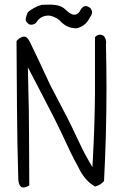

<svg xmlns="http://www.w3.org/2000/svg" viewBox="-20 -837 540 839"><path d="M400.9 -680.2Q397.9 -677.2 395 -674.8V-428.7Q394 -296.4 386.2 -150.9L383.8 -106.4L361.8 -145Q342.8 -177.7 311 -246.6Q279.3 -315.4 215.8 -434.1Q201.2 -460 189 -487.8Q151.4 -569.8 111.3 -652.3Q105.5 -664.1 100.3 -669.4Q95.2 -674.8 91.8 -676Q88.4 -677.2 85.9 -677.2Q83.5 -677.2 81.5 -676.8Q79.6 -676.3 76.2 -675.3Q69.3 -672.9 61.5 -667L52.2 -657.7L54.2 -366.2Q55.2 -207.5 60.1 -48.8Q63 -29.3 70.3 -22Q74.7 -17.6 82.5 -17.6Q90.3 -17.6 103.5 -23.9Q106 -25.4 107.9 -27.3Q106.9 -130.9 106.9 -240.7Q106.9 -350.6 103 -485.8L101.6 -543L149.4 -451.7Q222.7 -312.5 259.8 -232.4Q296.9 -152.3 305.7 -137.2Q314.5 -121.6 322.3 -106.4Q350.6 -46.4 395.5 -22Q418.9 -27.8 434.6 -45.9Q445.3 -248 445.3 -449.7Q445.3 -545.4 442.9 -642.6Q443.8 -647.9 443.8 -651.4Q443.8 -654.8 442.9 -659.2Q441.9 -669.9 433.6 -679.7Q425.3 -685.5 417.2 -685.5Q409.2 -685.5 400.9 -680.2ZM92.8 -757.8Q92.3 -754.4 92.3 -752Q92.3 -743.7 99.1 -737.8L100.1 -736.8Q101.6 -735.4 102.5 -734.4Q107.9 -729 116.2 -729Q129.9 -729.5 137.2 -737.3Q140.1 -740.2 143.1 -745.6Q161.6 -769 192.9 -769Q196.3 -769 198.2 -768.6Q229.5 -762.2 250.5 -737.8Q277.8 -713.4 312.5 -713.4Q313.5 -713.4 314 -713.4Q352.5 -721.2 371.1 -757.8L371.6 -759.3Q382.3 -772.5 382.3 -782.7Q382.3 -793 374 -802.7Q362.3 -810.5 354.5 -810.5Q340.3 -810.5 329.1 -789.1Q327.1 -784.2 323.2 -780.8Q315.9 -772.9 304.2 -772.9Q299.3 -772.9 295.4 -774.4Q282.7 -779.3 263.2 -797.9Q243.7 -815.9 201.2 -816.9Q181.6 -816.9 162.1 -815.9Q128.4 -806.2 101.6 -783.7Q96.2 -771.5 92.8 -757.8Z"/></svg>

Font: NaikaiFont
Style: ExtraLight
Weight: 200
Version: Version 1.89